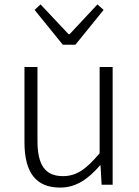

<svg xmlns="http://www.w3.org/2000/svg" viewBox="-20 -838 629 871"><path d="M253 13C327 13 382 -28 434 -88H436L441 0H491V-534H432V-143C372 -71 327 -39 266 -39C184 -39 150 -90 150 -200V-534H91V-193C91 -55 143 13 253 13ZM265 -635H322L450 -793L422 -818L296 -683H291L164 -818L137 -793Z"/></svg>

Font: GenYoGothic2 TW L
Style: Regular
Weight: 300
Version: Version 2.100;PS 2.1;hotconv 16.6.51;makeotf.lib2.5.65220 DE